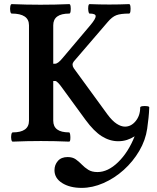

<svg xmlns="http://www.w3.org/2000/svg" viewBox="-20 -686 766 934"><path d="M377 228Q320 228 282.5 204.5Q245 181 245 142Q245 116 261.5 97Q278 78 309 78Q333 78 348.5 89Q364 100 378 114.5Q392 129 409.5 140Q427 151 454 151Q505 151 554.5 103Q604 55 635 -23Q618 -12 598 -5.5Q578 1 555 1Q514 1 475.5 -23Q437 -47 396 -103L285 -255Q259 -292 249 -292H239V-99Q239 -42 316 -42Q320 -42 321.5 -30.5Q323 -19 322 -8Q321 3 316 3Q247 0 179 0Q110 0 42 3Q37 3 35 -8Q33 -19 35 -30.5Q37 -42 42 -42Q121 -42 121 -99V-563Q121 -620 37 -620Q32 -620 30 -631.5Q28 -643 30 -654.5Q32 -666 37 -666Q108 -663 177 -663Q248 -663 317 -666Q322 -666 323.5 -654.5Q325 -643 323.5 -631.5Q322 -620 317 -620Q239 -620 239 -563V-376H248Q262 -376 284 -403L420 -564Q446 -595 445.5 -607.5Q445 -620 416 -620Q412 -620 410 -631.5Q408 -643 409.5 -654.5Q411 -666 416 -666Q440 -665 464 -664.5Q488 -664 512 -664Q536 -664 560 -664.5Q584 -665 608 -666Q613 -666 614.5 -654.5Q616 -643 614.5 -631.5Q613 -620 608 -620Q567 -620 546 -612Q525 -604 504 -579L339 -387Q327 -372 339 -354L503 -129Q526 -98 547.5 -84Q569 -70 588 -70Q618 -70 640 -97Q662 -124 662 -163Q662 -168 673 -169.5Q684 -171 695.5 -169.5Q707 -168 706 -163Q705 -135 702.5 -112.5Q700 -90 696 -60Q688 -4 657.5 48Q627 100 582 140.5Q537 181 483.5 204.5Q430 228 377 228Z"/></svg>

Font: Junicode
Style: Bold
Weight: 700
Designer: Peter S. Baker
Version: Version 2.100; ttfautohint (v1.8.4)